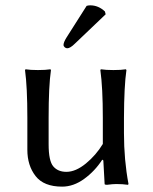

<svg xmlns="http://www.w3.org/2000/svg" viewBox="-20 -693 577 723"><path d="M306.2 -670.9Q312 -672.9 319.8 -672.9Q350.6 -672.9 375 -649.9L377.9 -639.2L263.2 -529.8Q244.1 -510.7 232.9 -511.2Q228 -511.2 223.6 -515.1Q219.2 -519 219.2 -523.9Q219.2 -533.7 230.5 -551.8ZM365.2 -91.8Q337.4 -48.8 297.1 -19.5Q256.8 9.8 213.9 9.8Q145 9.8 114 -30Q83 -69.8 83 -128.9V-249Q83 -365.2 74.2 -429.2L76.2 -432.1Q94.2 -429.2 123 -429.2Q151.9 -429.2 169.9 -432.1L171.9 -429.2Q163.1 -369.1 163.1 -249V-149.9Q163.1 -86.9 180.7 -66.4Q198.2 -45.9 230 -45.9Q265.1 -45.9 303.5 -77.4Q341.8 -108.9 367.2 -150.9V-249Q367.2 -362.8 357.9 -429.2L359.9 -432.1Q377.9 -429.2 407 -429.2Q436 -429.2 454.1 -432.1L456.1 -429.2Q447.3 -369.1 446.8 -249V-191.9Q446.8 -90.8 463.9 0L461.9 2.9Q441.9 0 417.5 0Q405.8 0 382.8 2.9Q374 2.9 374 0L369.1 -88.9Z"/></svg>

Font: Biolilbert
Style: Regular
Weight: 400
Designer: Philipp H. Poll
Foundry: Philipp H. Poll
Version: Version 1.1.0